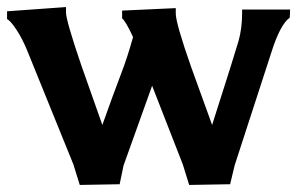

<svg xmlns="http://www.w3.org/2000/svg" viewBox="-26 -513 843 544"><path d="M161 -478Q161 -455 204 -329L264 -159Q296 -249 316 -301Q335 -350 351 -408Q330 -453 320 -461V-483L472 -490V-475Q472 -447 516 -322L575 -159Q639 -359 649.5 -395.5Q660 -432 660 -476V-486H796L795 -463Q768 -444 743 -365L639 -45L626 9L510 11L492 -47L405 -270L324 -44L313 9L200 11L182 -47L51 -370Q37 -404 20.5 -429Q4 -454 -6 -459V-481L161 -493Z"/></svg>

Font: Asul
Style: Bold
Weight: 700
Designer: Mariela Monsalve
Foundry: Mariela Monsalve
Version: Version 1.002